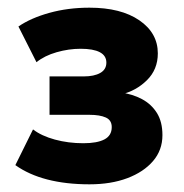

<svg xmlns="http://www.w3.org/2000/svg" viewBox="-20 -730 480 500"><path d="M213 -250Q152 -250 103.5 -262.5Q55 -275 20 -300L66 -393Q88 -376 123 -366.5Q158 -357 197 -357Q233 -357 252 -367Q271 -377 271 -399Q271 -417 255.5 -424Q240 -431 213 -431H109V-531H198Q225 -531 241 -540Q257 -549 257 -567Q257 -585 240 -594Q223 -603 190 -603Q159 -603 127.5 -594Q96 -585 75 -568L28 -661Q60 -683 108.5 -696.5Q157 -710 213 -710Q295 -710 343 -677Q391 -644 391 -591Q391 -549 362.5 -521Q334 -493 295 -484V-489Q325 -485 349.5 -472Q374 -459 388.5 -436Q403 -413 403 -378Q403 -339 378.5 -310.5Q354 -282 311.5 -266Q269 -250 213 -250Z"/></svg>

Font: Nunito Sans 9pt Black
Style: Regular
Weight: 900
Version: Version 3.101;gftools[0.9.27]